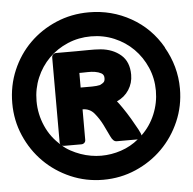

<svg xmlns="http://www.w3.org/2000/svg" viewBox="-66 -781 855 851"><g transform="rotate(-5 362.0 -355.5)"><path d="M360 -728Q461 -728 547 -679.5Q633 -631 683 -543H682Q707 -500 720 -453Q733 -406 733 -356Q733 -279 703.5 -211Q674 -143 623.5 -92.5Q573 -42 505 -12.5Q437 17 360 17Q283 17 215 -12.5Q147 -42 96.5 -92.5Q46 -143 16.5 -211Q-13 -279 -13 -356Q-13 -434 16 -502Q45 -570 95.5 -620Q146 -670 214 -699Q282 -728 360 -728ZM360 -621Q305 -621 256.5 -600.5Q208 -580 172 -544Q136 -508 115.5 -459.5Q95 -411 95 -356Q95 -298 118.5 -244.5Q142 -191 187 -153Q181 -157 181 -166V-542Q181 -550 186.5 -555.5Q192 -561 200 -561H291Q317 -561 344.5 -561.5Q372 -562 398 -560Q452 -555 487.5 -524.5Q523 -494 523 -436Q523 -399 503.5 -369Q484 -339 450 -324Q457 -316 473.5 -292Q490 -268 506 -241Q522 -214 534 -191.5Q546 -169 545 -164Q584 -201 605 -251.5Q626 -302 626 -356Q626 -411 605 -459.5Q584 -508 548 -544Q512 -580 463.5 -600.5Q415 -621 360 -621ZM200 -148Q192 -148 188 -152Q204 -137 225 -125.5Q246 -114 268.5 -106Q291 -98 314.5 -94Q338 -90 360 -90Q405 -90 448.5 -104.5Q492 -119 527 -148H433Q418 -148 407 -172Q396 -196 381.5 -225Q367 -254 347 -278Q327 -302 295 -302V-166Q295 -158 289.5 -153Q284 -148 276 -148ZM295 -399H307Q326 -399 346 -399Q366 -399 384 -403H382Q393 -408 398.5 -413.5Q404 -419 404 -432Q404 -447 392 -453.5Q380 -460 364.5 -462.5Q349 -465 332.5 -464.5Q316 -464 307 -464H295Z"/></g></svg>

Font: CAT North
Style: Regular
Weight: 400
Designer: Peter Wiegel
Foundry: Peter Wiegel
Version: Version 1.000